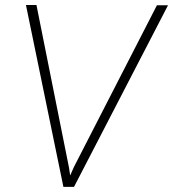

<svg xmlns="http://www.w3.org/2000/svg" viewBox="-20 -731 677 751"><path d="M269 -77.6 593.8 -710.4H637.2L269.5 0H234.9ZM122.6 -711.4 250 -74.7 261.2 0H228L81.5 -711.4Z"/></svg>

Font: Roboto ExtraLight
Style: Italic
Weight: 250
Designer: Christian Robertson
Foundry: Google
Version: Version 3.009; 2024